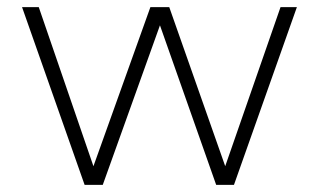

<svg xmlns="http://www.w3.org/2000/svg" viewBox="-20 -520 897 540"><path d="M218 0 42 -500H89L256 -14H229L403 -500H456L627 -14H600L769 -500H815L638 0H588L415 -491H445L269 0Z"/></svg>

Font: Mulish ExtraLight
Style: Regular
Weight: 200
Designer: Vernon Adams
Foundry: Vernon Adams
Version: Version 3.603